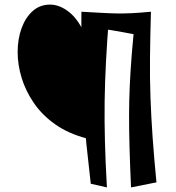

<svg xmlns="http://www.w3.org/2000/svg" viewBox="-20 -818 768 836"><path d="M358.5 -215Q278 -236 220.6 -276.5Q163.2 -317 127.1 -370Q91 -423 73.9 -480Q56.8 -537 56.8 -591Q56.8 -648 73.9 -695Q91 -742 122.5 -770Q154 -798 197.8 -798Q240.5 -798 282.2 -764.5Q324 -731 353.8 -658Q383.5 -585 388.8 -465ZM445.5 -2 375.2 -18Q363.8 -116 356.4 -189Q349 -262 344.4 -324.5Q339.8 -387 337.6 -450.5Q335.5 -514 335 -590Q334.5 -666 334.5 -767L454.5 -745Q446.2 -639 441.5 -550Q436.8 -461 435.6 -377Q434.5 -293 436.9 -202.5Q439.2 -112 445.5 -2ZM550.5 -2Q546 -103 543.9 -179Q541.8 -255 542 -318.5Q542.2 -382 545 -444.5Q547.8 -507 553.6 -580.5Q559.5 -654 568.8 -751L637.2 -767Q634 -658 633.1 -567.5Q632.2 -477 635.2 -393Q638.2 -309 644.5 -220Q650.8 -131 661.2 -24ZM631.5 -657.8Q592.5 -663.5 563.6 -668.9Q534.8 -674.2 511 -678.6Q487.2 -683 462.6 -687Q438 -691 407.2 -694.1Q376.5 -697.2 334.2 -698.8L334.5 -767Q387.8 -764 422.8 -762Q457.8 -760 487.4 -759.5Q517 -759 551.5 -760.5Q586 -762 637.2 -767Z"/></svg>

Font: Marhey Light
Style: Regular
Weight: 300
Designer: Nur Syamsi & Bustanul Arifin
Foundry: Namelatype
Version: Version 1.000